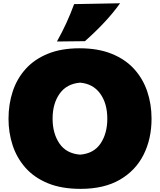

<svg xmlns="http://www.w3.org/2000/svg" viewBox="-20 -1152 989 1189"><path d="M479 17.6Q360.4 17.6 275.6 -17.6Q190.9 -52.7 137.2 -113.8Q83.5 -174.8 58.1 -252.7Q32.7 -330.6 32.7 -416Q32.7 -507.3 59.1 -586.7Q85.4 -666 139.6 -725.8Q193.8 -785.6 276.9 -819.3Q359.9 -853 472.7 -853Q586.9 -853 671.1 -819.1Q755.4 -785.2 810.1 -725.3Q864.7 -665.5 891.6 -586.4Q918.5 -507.3 918.5 -417Q918.5 -292 869.1 -193.8Q819.8 -95.7 722.2 -39.1Q624.5 17.6 479 17.6ZM476.1 -194.3Q561 -201.2 602.8 -263.4Q644.5 -325.7 644.5 -417Q644.5 -511.7 600.3 -572.5Q556.2 -633.3 476.1 -640.1Q393.1 -633.3 349.4 -572Q305.7 -510.7 305.7 -417Q305.7 -325.7 348.1 -263.4Q390.6 -201.2 476.1 -194.3ZM332.5 -895Q365.2 -953.1 391.6 -1011Q418 -1068.8 439 -1126.5L723.6 -1131.8Q680.2 -1070.8 624.3 -1011.5Q568.4 -952.1 505.9 -897Z"/></svg>

Font: Pinar DS1 Black
Style: Regular
Weight: 900
Designer: Amin Abedi
Version: Version 3.000